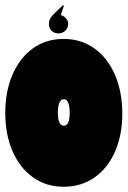

<svg xmlns="http://www.w3.org/2000/svg" viewBox="-20 -694 485 730"><path d="M0 -265Q0 -346 27.5 -410Q55 -474 105 -510Q155 -546 222 -546Q289 -546 339.5 -509.5Q390 -473 417.5 -408.5Q445 -344 445 -262Q445 -181 417.5 -118Q390 -55 339.5 -19.5Q289 16 222 16Q155 16 105 -20Q55 -56 27.5 -119.5Q0 -183 0 -265ZM200 -265Q200 -216 223 -216Q245 -216 245 -266Q245 -288 239.5 -302.5Q234 -317 223 -317Q211 -317 205.5 -302.5Q200 -288 200 -265ZM166 -602Q166 -616 172 -625.5Q178 -635 192 -648L219 -674L223 -672L211 -637Q239 -627 239 -602Q239 -588 228.5 -577.5Q218 -567 203 -567Q186 -567 176 -577Q166 -587 166 -602Z"/></svg>

Font: FFF_tuoi-tre Text
Style: Regular
Weight: 700
Designer: bBox Type GmbH
Foundry: bBox Type GmbH
Version: Version 1.001